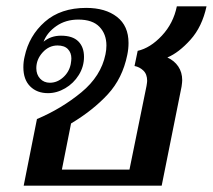

<svg xmlns="http://www.w3.org/2000/svg" viewBox="-20 -588 674 608"><path d="M97 -211Q175 -244 237.5 -295.5Q300 -347 314 -416Q317 -430 317 -444Q317 -480 295 -503Q273 -526 228 -526Q188 -526 158.5 -505.5Q129 -485 118 -456Q141 -475 173 -475Q210 -475 228 -457Q246 -439 246 -408Q246 -377 229.5 -350.5Q213 -324 186.5 -308.5Q160 -293 132 -293Q97 -293 75.5 -314.5Q54 -336 54 -375Q54 -393 58 -409Q72 -475 122 -519Q172 -563 253 -563Q314 -563 350.5 -534.5Q387 -506 387 -452Q387 -433 383 -414Q368 -340 321.5 -289.5Q275 -239 205 -197L176 -51H390L444 -316Q446 -328 446 -332Q446 -353 434 -364.5Q422 -376 406 -379L416 -427Q456 -436 492.5 -475Q529 -514 540 -568H634Q620 -503 583 -462Q546 -421 510 -406Q532 -396 544.5 -377.5Q557 -359 557 -334Q557 -328 555 -314L492 0H55ZM204 -385Q206 -397 206 -403Q206 -421 195 -432.5Q184 -444 162 -444Q135 -444 115 -422Q95 -400 95 -372Q95 -352 107 -339Q119 -326 138 -326Q161 -326 180 -343Q199 -360 204 -385Z"/></svg>

Font: Taviraj Medium
Style: Italic
Weight: 500
Italic angle: -12°
Designer: Katatrad Team
Foundry: CadsonDemak
Version: Version 1.001